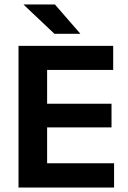

<svg xmlns="http://www.w3.org/2000/svg" viewBox="-20 -846 578 866"><path d="M192.5 0H63.5V-639H192.5ZM494.5 0H102V-109.5H494.5ZM483 -271.5H138.5V-378H483ZM490.5 -530.5H101.5V-639H490.5ZM341.5 -695 227.5 -826H87V-824.5L225.5 -693.5H341.5Z"/></svg>

Font: Anek Malayalam Medium SemiBold
Style: Regular
Weight: 600
Version: Version 1.003